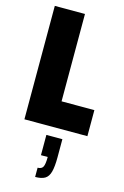

<svg xmlns="http://www.w3.org/2000/svg" viewBox="-146 -751 725 1125"><g transform="rotate(15 216.0 -189.0)"><path d="M40 0V-688H223V-158H422V0ZM188 310V254Q212 254 220.5 238Q229 222 229 178H188V55H285V165Q285 221 276.5 253Q268 285 247 297.5Q226 310 188 310Z"/></g></svg>

Font: Archivo ExtraCondensed Black
Style: Regular
Weight: 900
Width: 2
Designer: Hector Gatti
Foundry: Omnibus-Type
Version: Version 2.001; ttfautohint (v1.8.3)